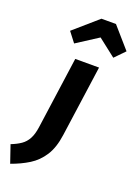

<svg xmlns="http://www.w3.org/2000/svg" viewBox="-292 -900 862 1198"><g transform="rotate(20 139.0 -300.5)"><path d="M-61.9 222.1 -101.6 106.3Q-63.6 91.6 -36.8 73.1Q-10 54.6 6.2 24.5Q22.4 -5.5 29.1 -53.1L95.9 -531.6H253.9L187.8 -59.6Q175.8 27.4 140.9 81.2Q106 135 54.5 167Q2.9 199.1 -61.9 222.1ZM198.7 -711.5 56.2 -619.7 5.6 -685.5 163.7 -823.2H260.1L380.4 -685.5L316.3 -619.7Z"/></g></svg>

Font: Fira Sans Variable
Style: Italic
Weight: 397
Italic angle: -8°
Designer: Carrois Corporate & Edenspiekermann AG
Foundry: Carrois Corporate GbR & Edenspiekermann AG
Version: Version 4.202